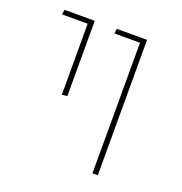

<svg xmlns="http://www.w3.org/2000/svg" viewBox="-106 -652 705 745"><g transform="rotate(20 246.0 -279.5)"><path d="M139 -246V-539H33L36 -559H161V-248ZM355 0V-539H249L252 -559H377V0Z"/></g></svg>

Font: FiraGO Thin
Style: Regular
Weight: 100
Designer: bBox Type
Foundry: bBox Type GmbH
Version: Version 1.001;PS 001.001;hotconv 1.0.88;makeotf.lib2.5.64775